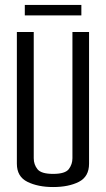

<svg xmlns="http://www.w3.org/2000/svg" viewBox="-20 -749 428 774"><path d="M194 5Q133 5 90.5 -16Q48 -37 48 -89V-620H116V-111Q116 -86 131 -67Q146 -48 194 -48Q243 -48 257.5 -67.5Q272 -87 272 -111V-620H339V-89Q339 -37 298 -16Q257 5 194 5ZM80 -687V-729H308V-687Z"/></svg>

Font: Smooch Sans Medium
Style: Regular
Weight: 500
Designer: Robert E. Leuschke
Foundry: Robert E. Leuschke
Version: Version 1.010; ttfautohint (v1.8.3)